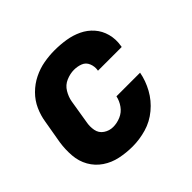

<svg xmlns="http://www.w3.org/2000/svg" viewBox="-137 -690 850 850"><g transform="rotate(-45 288.0 -265.0)"><path d="M245 8Q288 8 331.5 -4.5Q375 -17 411 -47Q447 -77 469 -117Q491 -157 499 -200H351Q346 -176 331 -155Q316 -134 292.5 -124Q269 -114 245 -114Q221 -114 201 -127.5Q181 -141 176.5 -165Q172 -189 177 -214L195 -324Q199 -348 213 -371.5Q227 -395 252 -405.5Q277 -416 301 -416Q323 -416 342 -408.5Q361 -401 369 -381.5Q377 -362 374 -341L373 -338H522Q523 -342 523 -345Q529 -381 520 -414.5Q511 -448 489 -473Q467 -498 436.5 -512.5Q406 -527 371.5 -532.5Q337 -538 301 -538Q268 -538 234 -532Q200 -526 167.5 -510Q135 -494 109 -468Q83 -442 68.5 -409.5Q54 -377 49 -344L30 -234Q24 -194 27 -154.5Q30 -115 48.5 -82.5Q67 -50 98 -29Q129 -8 167 0Q205 8 245 8Z"/></g></svg>

Font: Iosevka Sparkle Heavy Oblique
Style: Regular
Weight: 900
Italic angle: -9°
Designer: Belleve Invis
Foundry: Belleve Invis
Version: Version 4.5.0; ttfautohint (v1.8.3)